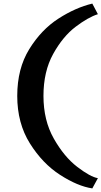

<svg xmlns="http://www.w3.org/2000/svg" viewBox="-20 -871 565 1069"><path d="M76 -337Q76 -489 143 -597.5Q210 -706 305.5 -767.5Q401 -829 494 -851L525 -792Q471 -775 400.5 -721.5Q330 -668 276 -570.5Q222 -473 222 -337Q222 -201 279.5 -99.5Q337 2 410 58Q483 114 525 121L494 178Q413 166 315 103Q217 40 146.5 -72.5Q76 -185 76 -337Z"/></svg>

Font: BioRhyme Expanded ExtraBold
Style: Regular
Weight: 800
Width: 7
Designer: Aoife Mooney
Foundry: Aoife Mooney Type
Version: Version 1.001